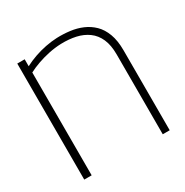

<svg xmlns="http://www.w3.org/2000/svg" viewBox="-125 -614 693 718"><g transform="rotate(-30 221.5 -255.0)"><path d="M377 -345V0H407V-345Q407 -387 396 -416.5Q385 -446 366 -464.5Q347 -483 322.5 -493.5Q298 -504 270 -507.5Q242 -511 214 -510Q190 -509 164.5 -504Q139 -499 115 -490.5Q91 -482 70 -471V-501H38V0H70V-444Q89 -454 113 -462.5Q137 -471 163 -476.5Q189 -482 216 -483Q251 -484 280 -477.5Q309 -471 331 -455Q353 -439 365 -412Q377 -385 377 -345Z"/></g></svg>

Font: Advent Pro ExtraLight
Style: Regular
Weight: 250
Version: Version 3.000